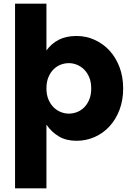

<svg xmlns="http://www.w3.org/2000/svg" viewBox="-20 -760 719 1046"><path d="M233 -485Q260 -523 300.5 -543.5Q341 -564 397 -564Q449 -564 495.5 -543Q542 -522 576.5 -484.5Q611 -447 631 -394.5Q651 -342 651 -278Q651 -214 631 -161.5Q611 -109 576.5 -71.5Q542 -34 495.5 -13.5Q449 7 397 7Q341 7 301 -16.5Q261 -40 233 -81V266H62V-740H233ZM477 -278Q477 -313 466 -339Q455 -365 437.5 -382Q420 -399 398.5 -407.5Q377 -416 355 -416Q333 -416 311.5 -408Q290 -400 272.5 -383Q255 -366 244 -340Q233 -314 233 -279Q233 -244 244 -218Q255 -192 272.5 -175Q290 -158 311.5 -149.5Q333 -141 355 -141Q377 -141 398.5 -149Q420 -157 437.5 -174Q455 -191 466 -217Q477 -243 477 -278Z"/></svg>

Font: SVN-Poppins
Style: Bold
Weight: 700
Designer: Ninad Kale (Devanagari), Jonny Pinhorn (Latin)
Foundry: Indian Type Foundry
Version: Version 3.200;PS 1.000;hotconv 16.6.54;makeotf.lib2.5.65590